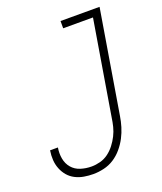

<svg xmlns="http://www.w3.org/2000/svg" viewBox="-138 -824 775 920"><g transform="rotate(-20 250.0 -363.5)"><path d="M179 8Q155 8 131.5 4Q108 0 87.5 -10.5Q67 -21 52.5 -38Q38 -55 29.5 -76.5Q21 -98 19.5 -121.5Q18 -145 22 -170H62Q57 -141 62 -113.5Q67 -86 84 -66Q101 -46 127.5 -37.5Q154 -29 183 -29Q205 -29 227.5 -35Q250 -41 269 -55Q288 -69 303 -88.5Q318 -108 328.5 -129Q339 -150 344.5 -172Q350 -194 353 -216L433 -698H281V-735H480L393 -210Q389 -184 381 -157.5Q373 -131 360 -106Q347 -81 328 -58.5Q309 -36 285 -20.5Q261 -5 233 1.5Q205 8 179 8Z"/></g></svg>

Font: Iosevka Extralight Oblique
Style: Regular
Weight: 200
Italic angle: -9°
Monospace: yes
Designer: Belleve Invis
Foundry: Belleve Invis
Version: Version 32.5.0; ttfautohint (v1.8.4)